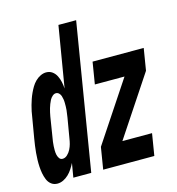

<svg xmlns="http://www.w3.org/2000/svg" viewBox="-132 -830 859 932"><g transform="rotate(-15 297.5 -363.5)"><path d="M43 8Q25 8 12 -2Q-1 -12 -7.5 -28Q-14 -44 -17 -60.5Q-20 -77 -21 -94Q-22 -111 -21.5 -128.5Q-21 -146 -19.5 -163.5Q-18 -181 -15.5 -198.5Q-13 -216 -10 -234L7 -334Q9 -349 12 -363.5Q15 -378 19 -392.5Q23 -407 28 -421.5Q33 -436 39.5 -450Q46 -464 54 -477.5Q62 -491 73.5 -502.5Q85 -514 99.5 -521Q114 -528 128 -528Q146 -528 159 -518.5Q172 -509 179.5 -494Q187 -479 190.5 -462.5Q194 -446 195 -429L246 -735H335L214 0H124L136 -71Q129 -57 120 -43Q111 -29 99 -17.5Q87 -6 72.5 1Q58 8 43 8ZM274 0 292 -110 491 -410H342L360 -520H617L599 -410L400 -110H549L531 0ZM98 -102Q111 -102 122 -112.5Q133 -123 139.5 -136Q146 -149 149.5 -162Q153 -175 155 -189L172 -289Q173 -298 174.5 -307Q176 -316 177 -325.5Q178 -335 178 -344Q178 -353 178 -362Q178 -371 176.5 -380Q175 -389 172.5 -397Q170 -405 163.5 -411.5Q157 -418 148 -418Q139 -418 130.5 -410.5Q122 -403 117 -393.5Q112 -384 108.5 -374.5Q105 -365 102 -355.5Q99 -346 97 -336Q95 -326 93 -316L77 -216Q75 -205 73.5 -194Q72 -183 71.5 -172.5Q71 -162 71 -151.5Q71 -141 73 -130.5Q75 -120 81 -111Q87 -102 98 -102Z"/></g></svg>

Font: Iosevka SS04 XBd Ex
Style: Italic
Weight: 800
Width: 7
Italic angle: -9°
Monospace: yes
Designer: Belleve Invis
Foundry: Belleve Invis
Version: Version 19.0.0; ttfautohint (v1.8.4)